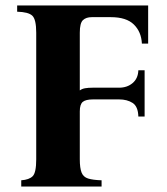

<svg xmlns="http://www.w3.org/2000/svg" viewBox="-20 -685 612 705"><path d="M58 0V-23Q87 -25 100 -38Q113 -51 113 -100V-565Q113 -614 98.5 -627.5Q84 -641 43 -642V-665H524V-525H501Q499 -568 471.5 -595Q444 -622 387 -622H317Q296 -622 284.5 -611Q273 -600 273 -565V-353Q281 -359 292.5 -361Q304 -363 320 -363H417Q447 -363 467 -380Q487 -397 488 -427H511V-257H488Q487 -294 467 -307Q447 -320 417 -320H322Q295 -320 284 -311Q273 -302 273 -276V-100Q273 -68 279.5 -51.5Q286 -35 303.5 -29.5Q321 -24 353 -23V0Z"/></svg>

Font: Bona Nova SC
Style: Bold
Weight: 700
Designer: Mateusz Machalski
Foundry: Capitalics
Version: Version 4.001; ttfautohint (v1.8.4.7-5d5b)